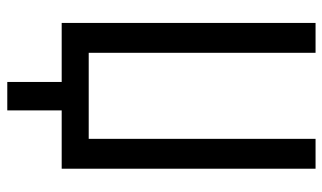

<svg xmlns="http://www.w3.org/2000/svg" viewBox="-204 -550 907 540"><g transform="rotate(90 250.0 -280.5)"><path d="M45 0H211V153H291V0H455V-714H371V-76H129V-714H45Z"/></g></svg>

Font: Noto Sans Mono ExtraCondensed
Style: Regular
Weight: 400
Width: 2
Designer: Monotype Design Team
Foundry: Monotype Imaging Inc.
Version: Version 2.014